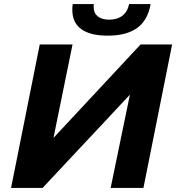

<svg xmlns="http://www.w3.org/2000/svg" viewBox="-20 -917 861 937"><path d="M505 -743C628 -743 697 -792 715 -897H610C600 -847 565 -821 513 -821C464 -821 437 -844 437 -883C437 -887 437 -892 438 -897H335C333 -887 333 -877 333 -868C333 -786 392 -743 505 -743ZM34 0H188L614 -455L520 0H680L820 -700H666L241 -244L334 -700H174Z"/></svg>

Font: AWKNG-Font
Style: Bold Italic
Weight: 700
Italic angle: -11.3°
Designer: Awakening Church
Foundry: Awakening Church
Version: Version 1.700;PS 001.700;hotconv 1.0.88;makeotf.lib2.5.64775